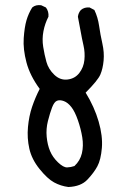

<svg xmlns="http://www.w3.org/2000/svg" viewBox="-20 -753 540 769"><path d="M254 -4Q223 -8 196.5 -22.5Q170 -37 138.5 -76Q107 -115 97.5 -157.5Q88 -200 92 -244Q96 -288 108.5 -325Q121 -362 139 -397Q100 -450 86 -503Q72 -556 75 -600Q78 -644 86 -671.5Q94 -699 109 -723Q123 -735 145 -732L164 -723Q176 -707 174 -686Q160 -659 154 -628Q148 -597 153 -565.5Q158 -534 166 -505Q174 -476 197.5 -453.5Q221 -431 250.5 -434.5Q280 -438 297.5 -460.5Q315 -483 318 -512.5Q321 -542 314.5 -570.5Q308 -599 303 -627.5Q298 -656 292 -686Q294 -702 304 -713Q318 -725 339 -723L358 -713Q372 -684 377 -649Q382 -614 390 -578.5Q398 -543 395 -510.5Q392 -478 382 -454.5Q372 -431 323 -382Q358 -325 375 -266.5Q392 -208 388 -160.5Q384 -113 370 -87Q356 -61 330 -33.5Q304 -6 254 -4ZM278 -88Q301 -109 308 -139Q315 -169 309.5 -203Q304 -237 292 -271.5Q280 -306 266 -324Q252 -342 236 -348Q220 -354 208.5 -349.5Q197 -345 188.5 -322.5Q180 -300 172 -268.5Q164 -237 167 -205Q170 -173 180.5 -148Q191 -123 212.5 -102.5Q234 -82 249 -82.5Q264 -83 278 -88Z"/></svg>

Font: NaniFont Regular
Style: Regular
Weight: 400
Designer: Nanigashitei
Version: Version 1.036